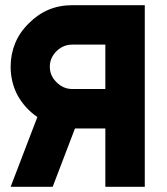

<svg xmlns="http://www.w3.org/2000/svg" viewBox="-20 -720 644 740"><path d="M386 -548H258Q224 -548 198 -523Q172 -497 172 -463Q172 -428 198 -403Q224 -377 258 -377H386ZM538 -700V0H386V-225H269L183 0H21L124 -269Q77 -301 48 -352Q21 -403 21 -463Q21 -511 38.5 -553.5Q56 -596 91 -630Q160 -700 258 -700Z"/></svg>

Font: Unageo
Style: ExtraBold
Weight: 800
Designer: Richard Sepsi
Foundry: Richard Sepsi
Version: Version 2.000